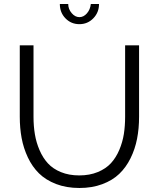

<svg xmlns="http://www.w3.org/2000/svg" viewBox="-20 -937 795 962"><path d="M435.1 -917H476.1Q476.1 -874.5 447.5 -845.2Q418.9 -815.9 377.9 -815.9Q336.4 -815.9 308.1 -845Q279.8 -874 279.8 -917H321.8Q321.8 -891.6 339.1 -871.3Q356.4 -851.1 377.9 -851.1Q398.9 -851.1 415.5 -870.1Q432.1 -889.2 435.1 -917ZM377.9 4.9Q312.5 4.9 260.7 -15.1Q209 -35.2 175.3 -68.4Q141.6 -101.6 119.6 -148.2Q97.7 -194.8 88.4 -245.1Q79.1 -295.4 79.1 -352.1V-710H147.9V-352.1Q147.9 -305.2 154.8 -264.2Q161.6 -223.1 178.2 -184.6Q194.8 -146 220.2 -118.4Q245.6 -90.8 285.6 -74.5Q325.7 -58.1 377 -58.1Q429.2 -58.1 470 -75Q510.7 -91.8 536.1 -119.6Q561.5 -147.5 577.9 -186.3Q594.2 -225.1 600.6 -265.6Q606.9 -306.2 606.9 -352.1V-710H676.8V-352.1Q676.8 -293 666.7 -241.5Q656.7 -189.9 634 -144Q611.3 -98.1 577.4 -65.7Q543.5 -33.2 492.4 -14.2Q441.4 4.9 377.9 4.9Z"/></svg>

Font: Rawline
Style: Regular
Weight: 400
Designer: Matt McInerney, Pablo Impallari, Rodrigo Fuenzalida
Foundry: Matt McInerney, Pablo Impallari, Rodrigo Fuenzalida
Version: Version 4.020;PS 004.020;hotconv 1.0.88;makeotf.lib2.5.64775